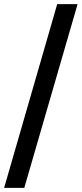

<svg xmlns="http://www.w3.org/2000/svg" viewBox="-29 -828 397 933"><path d="M348 -808 89 85H-9L249 -808Z"/></svg>

Font: Bitter Thin
Style: Bold
Weight: 700
Version: Version 3.021